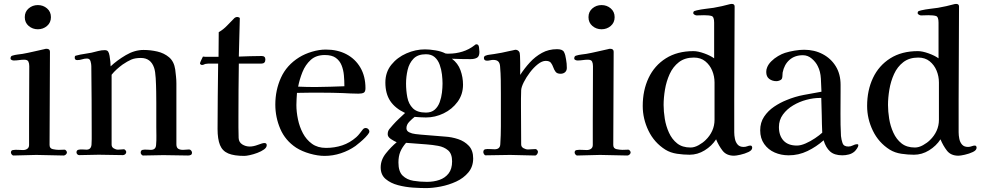

<svg xmlns="http://www.w3.org/2000/svg" viewBox="-20 -796 5029 984"><path d="M323 -15Q323 -9 317.5 -4Q312 1 306 1Q271 1 236 -0.5Q201 -2 166 -2Q137 -2 107.5 -0.5Q78 1 49 1Q44 1 40 -4.5Q36 -10 36 -14Q36 -26 47 -27Q59 -29 72.5 -28Q86 -27 98 -27Q111 -27 120 -33.5Q129 -40 129 -53V-183L130 -457Q130 -471 125.5 -480.5Q121 -490 104 -490Q91 -490 77.5 -488Q64 -486 50 -486Q46 -486 40 -488.5Q34 -491 34 -496Q34 -509 44 -511Q57 -515 70 -516.5Q83 -518 96 -520Q124 -525 151.5 -531.5Q179 -538 207 -544Q213 -546 218 -546Q236 -546 236 -531Q236 -412 235 -292.5Q234 -173 234 -53Q234 -35 251 -31.5Q268 -28 281 -28Q289 -28 296.5 -28.5Q304 -29 311 -29Q315 -29 319 -24Q323 -19 323 -15ZM241 -708Q241 -680 221 -663Q201 -646 174 -646Q147 -646 127 -663Q107 -680 107 -708Q107 -736 127 -753Q147 -770 174 -770Q201 -770 221 -753Q241 -736 241 -708Z M964 -14Q964 -5 958 -2Q952 1 944 1Q913 1 881 0Q849 -1 817 -1Q792 -1 765.5 0Q739 1 713 1Q709 1 705 -4Q701 -9 701 -13Q701 -26 711 -28Q722 -30 732.5 -29Q743 -28 753 -28Q779 -28 780 -54Q782 -77 781.5 -100Q781 -123 781 -145V-269Q781 -290 780.5 -325.5Q780 -361 778 -395.5Q776 -430 770 -448Q753 -499 702 -499Q672 -499 652.5 -490.5Q633 -482 608 -465Q593 -454 578.5 -441Q564 -428 552 -413Q552 -323 552 -233.5Q552 -144 552 -55Q552 -42 563 -35.5Q574 -29 585 -29Q593 -29 600.5 -30Q608 -31 615 -31Q619 -31 623 -26Q627 -21 627 -17Q627 -10 621.5 -5.5Q616 -1 610 -1Q579 -1 548 -2Q517 -3 486 -3Q461 -3 436 -2Q411 -1 386 -1Q380 -1 376 -5.5Q372 -10 372 -15Q372 -26 382 -28.5Q392 -31 404 -30Q416 -29 423 -29Q447 -29 449 -55Q450 -69 450 -83Q450 -97 450 -110Q450 -196 449.5 -283Q449 -370 448 -457Q448 -468 444 -482Q440 -496 426 -496Q413 -496 401 -492Q389 -488 376 -488Q363 -488 363 -500Q363 -507 365 -509Q367 -511 374 -512Q392 -517 411 -519.5Q430 -522 449 -526Q466 -530 483 -534.5Q500 -539 517 -539Q529 -539 534 -532Q539 -525 541.5 -510Q544 -495 545.5 -480Q547 -465 547 -456Q580 -487 625 -513.5Q670 -540 716 -540Q751 -540 786 -532Q821 -524 846.5 -502.5Q872 -481 878 -440Q880 -423 882 -404.5Q884 -386 884 -369Q884 -291 884 -213Q884 -135 884 -57Q884 -40 893 -34Q902 -28 918 -28Q926 -28 933.5 -29Q941 -30 949 -30Q955 -30 959.5 -24.5Q964 -19 964 -14Z M1347 -52Q1347 -40 1333 -30Q1319 -20 1299 -12.5Q1279 -5 1260.5 -1Q1242 3 1232 3Q1180 3 1150 -9.5Q1120 -22 1107.5 -52.5Q1095 -83 1095 -135Q1095 -218 1096 -302Q1097 -386 1098 -470H1054Q1050 -470 1046.5 -470Q1043 -470 1038 -469Q1032 -469 1026.5 -466Q1021 -463 1015 -463Q1012 -463 1008.5 -465.5Q1005 -468 1005 -471Q1005 -475 1011.5 -488.5Q1018 -502 1020 -506Q1023 -505 1031 -505H1100L1101 -631Q1125 -645 1144 -665Q1163 -685 1182 -704Q1189 -709 1195 -709Q1199 -709 1204.5 -707Q1210 -705 1209 -700L1204 -506Q1233 -507 1262.5 -508Q1292 -509 1321 -509Q1340 -509 1340 -491Q1340 -470 1319 -470H1204Q1203 -402 1202.5 -334Q1202 -266 1202 -198Q1202 -171 1202 -143.5Q1202 -116 1203 -89Q1204 -67 1221.5 -56Q1239 -45 1260 -45Q1279 -45 1302.5 -54Q1326 -63 1335 -63Q1347 -63 1347 -52Z M1745 -354Q1745 -382 1742.5 -410Q1740 -438 1730.5 -461.5Q1721 -485 1701 -499.5Q1681 -514 1645 -514Q1600 -514 1572.5 -489Q1545 -464 1530 -426.5Q1515 -389 1508 -352Q1530 -351 1552.5 -350.5Q1575 -350 1597 -350Q1634 -350 1671 -351.5Q1708 -353 1745 -354ZM1873 -122Q1873 -119 1871 -115Q1866 -106 1853 -92.5Q1840 -79 1825.5 -67Q1811 -55 1802 -48Q1768 -24 1727 -10.5Q1686 3 1644 3Q1609 3 1568.5 -8.5Q1528 -20 1498 -39Q1442 -76 1416.5 -135.5Q1391 -195 1391 -260Q1391 -334 1420 -398Q1449 -462 1513 -502Q1542 -520 1579 -531Q1616 -542 1650 -542Q1710 -542 1755.5 -518Q1801 -494 1827 -449.5Q1853 -405 1853 -344Q1853 -325 1843.5 -320.5Q1834 -316 1817 -316Q1797 -316 1777 -317Q1757 -318 1737 -319Q1710 -320 1683.5 -320.5Q1657 -321 1631 -321Q1599 -321 1566.5 -321Q1534 -321 1502 -320Q1501 -304 1500 -289Q1499 -274 1499 -258Q1499 -223 1507 -184.5Q1515 -146 1532.5 -113Q1550 -80 1579 -59Q1608 -38 1651 -38Q1695 -38 1734 -51Q1773 -64 1806 -93Q1816 -102 1823.5 -112Q1831 -122 1839 -132Q1845 -140 1855 -140Q1862 -140 1867.5 -134.5Q1873 -129 1873 -122Z M2297 31Q2297 -8 2276.5 -25.5Q2256 -43 2225.5 -48.5Q2195 -54 2166 -56L2061 -64Q2041 -41 2031.5 -18Q2022 5 2022 37Q2022 83 2043.5 104Q2065 125 2098.5 130.5Q2132 136 2168 136Q2203 136 2232 126Q2261 116 2279 93Q2297 70 2297 31ZM2248 -368Q2248 -389 2245 -414.5Q2242 -440 2233.5 -464Q2225 -488 2208 -503Q2191 -518 2163 -518Q2121 -518 2099 -495Q2077 -472 2069 -437.5Q2061 -403 2061 -368Q2061 -332 2067.5 -297.5Q2074 -263 2096 -241Q2118 -219 2163 -219Q2191 -219 2208 -234Q2225 -249 2233.5 -272.5Q2242 -296 2245 -321.5Q2248 -347 2248 -368ZM2437 -530Q2437 -507 2424.5 -500Q2412 -493 2392 -493Q2368 -493 2344 -493.5Q2320 -494 2296 -495Q2327 -472 2340 -436Q2353 -400 2353 -362Q2353 -312 2325 -274Q2297 -236 2253.5 -215Q2210 -194 2163 -194Q2148 -194 2133.5 -195Q2119 -196 2105 -197Q2092 -187 2077.5 -172Q2063 -157 2063 -139Q2063 -125 2077 -118Q2091 -111 2109 -109Q2127 -107 2137 -106L2260 -96Q2295 -94 2328 -83Q2361 -72 2383 -48.5Q2405 -25 2405 16Q2405 58 2380.5 87.5Q2356 117 2318 134.5Q2280 152 2238.5 160Q2197 168 2163 168Q2136 168 2097 165.5Q2058 163 2020 153Q1982 143 1956.5 121.5Q1931 100 1931 62Q1931 23 1958 -10.5Q1985 -44 2013 -67Q2001 -72 1984 -83Q1967 -94 1967 -108Q1967 -124 1975.5 -134.5Q1984 -145 1993 -155Q2008 -172 2024 -187Q2040 -202 2056 -217Q2005 -241 1980 -278.5Q1955 -316 1955 -373Q1955 -426 1985.5 -464Q2016 -502 2063 -522.5Q2110 -543 2158 -543Q2181 -543 2211.5 -538Q2242 -533 2263 -522Q2268 -521 2272 -521Q2276 -521 2280 -521Q2316 -521 2350 -531.5Q2384 -542 2412 -564Q2414 -566 2416.5 -567.5Q2419 -569 2422 -569Q2433 -569 2435 -553.5Q2437 -538 2437 -530Z M2885 -448Q2885 -434 2876 -426Q2867 -418 2853 -418Q2835 -418 2827.5 -428Q2820 -438 2815.5 -451Q2811 -464 2803.5 -474Q2796 -484 2777 -484Q2758 -484 2736.5 -467Q2715 -450 2696 -425Q2677 -400 2664.5 -375Q2652 -350 2651 -334Q2650 -313 2650 -291.5Q2650 -270 2650 -249Q2650 -201 2650.5 -152.5Q2651 -104 2651 -56Q2651 -43 2663 -36.5Q2675 -30 2686 -30Q2696 -30 2705 -31Q2714 -32 2724 -32Q2729 -32 2733 -27Q2737 -22 2737 -18Q2737 -12 2732.5 -5.5Q2728 1 2722 1Q2690 1 2658 -0.5Q2626 -2 2594 -2Q2563 -2 2532 -1Q2501 0 2469 0Q2464 0 2460.5 -6Q2457 -12 2457 -16Q2457 -29 2467 -31Q2478 -33 2491 -32Q2504 -31 2515 -31Q2543 -31 2544 -57Q2547 -103 2547 -149Q2547 -195 2547 -241V-315Q2547 -350 2546.5 -385Q2546 -420 2543 -455Q2542 -472 2534 -480.5Q2526 -489 2508 -489Q2500 -489 2492 -487Q2484 -485 2476 -485Q2460 -485 2460 -499Q2460 -508 2469 -511Q2479 -515 2490.5 -516Q2502 -517 2512 -519Q2552 -525 2589 -534Q2592 -534 2606 -537.5Q2620 -541 2621 -541Q2635 -541 2642 -529Q2644 -526 2645 -510Q2646 -494 2646 -473.5Q2646 -453 2646 -435.5Q2646 -418 2646 -412Q2668 -446 2695.5 -476Q2723 -506 2757.5 -525Q2792 -544 2835 -544Q2863 -544 2870.5 -529.5Q2878 -515 2881 -492Q2883 -482 2884 -470.5Q2885 -459 2885 -448Z M3212 -15Q3212 -9 3206.5 -4Q3201 1 3195 1Q3160 1 3125 -0.5Q3090 -2 3055 -2Q3026 -2 2996.5 -0.5Q2967 1 2938 1Q2933 1 2929 -4.5Q2925 -10 2925 -14Q2925 -26 2936 -27Q2948 -29 2961.5 -28Q2975 -27 2987 -27Q3000 -27 3009 -33.5Q3018 -40 3018 -53V-183L3019 -457Q3019 -471 3014.5 -480.5Q3010 -490 2993 -490Q2980 -490 2966.5 -488Q2953 -486 2939 -486Q2935 -486 2929 -488.5Q2923 -491 2923 -496Q2923 -509 2933 -511Q2946 -515 2959 -516.5Q2972 -518 2985 -520Q3013 -525 3040.5 -531.5Q3068 -538 3096 -544Q3102 -546 3107 -546Q3125 -546 3125 -531Q3125 -412 3124 -292.5Q3123 -173 3123 -53Q3123 -35 3140 -31.5Q3157 -28 3170 -28Q3178 -28 3185.5 -28.5Q3193 -29 3200 -29Q3204 -29 3208 -24Q3212 -19 3212 -15ZM3130 -708Q3130 -680 3110 -663Q3090 -646 3063 -646Q3036 -646 3016 -663Q2996 -680 2996 -708Q2996 -736 3016 -753Q3036 -770 3063 -770Q3090 -770 3110 -753Q3130 -736 3130 -708Z M3642 -373Q3642 -405 3630 -434Q3618 -463 3594.5 -482Q3571 -501 3536 -501Q3490 -501 3459.5 -477.5Q3429 -454 3412 -416.5Q3395 -379 3388 -337Q3381 -295 3381 -258Q3381 -225 3387 -187.5Q3393 -150 3408.5 -116Q3424 -82 3450.5 -61Q3477 -40 3519 -40Q3539 -40 3560.5 -52Q3582 -64 3596 -78Q3618 -99 3630 -125.5Q3642 -152 3642 -182ZM3835 -39Q3835 -26 3816 -17Q3797 -8 3774.5 -3Q3752 2 3742 2Q3703 2 3683 -24Q3663 -50 3650 -82Q3628 -48 3591.5 -25.5Q3555 -3 3514 -3Q3483 -3 3449.5 -8Q3416 -13 3390 -29Q3333 -65 3303.5 -126Q3274 -187 3274 -253Q3274 -333 3304 -396.5Q3334 -460 3392.5 -497Q3451 -534 3534 -534Q3557 -534 3589 -522.5Q3621 -511 3640 -497V-680Q3640 -710 3627 -714Q3614 -718 3588 -718Q3578 -718 3569 -717.5Q3560 -717 3550 -717Q3546 -717 3539.5 -720.5Q3533 -724 3533 -729Q3533 -737 3539 -739.5Q3545 -742 3551 -743Q3573 -748 3594.5 -750.5Q3616 -753 3637 -756Q3659 -760 3680 -764.5Q3701 -769 3722 -775Q3725 -776 3730 -776Q3745 -776 3745 -763Q3745 -644 3744 -524.5Q3743 -405 3743 -286V-118Q3743 -102 3746.5 -84.5Q3750 -67 3760.5 -55Q3771 -43 3791 -43Q3801 -43 3810 -46.5Q3819 -50 3826 -50Q3831 -50 3833 -46.5Q3835 -43 3835 -39Z M4194 -116Q4192 -160 4191.5 -205Q4191 -250 4189 -294H4180Q4149 -294 4113 -284.5Q4077 -275 4045 -256Q4013 -237 3992.5 -209Q3972 -181 3972 -145Q3972 -101 3995.5 -75.5Q4019 -50 4064 -50Q4084 -50 4109 -61Q4134 -72 4157 -87.5Q4180 -103 4194 -116ZM4379 -52Q4379 -45 4372.5 -35.5Q4366 -26 4361 -21Q4348 -9 4331 -4.5Q4314 0 4297 0Q4256 0 4234 -20Q4212 -40 4201 -77Q4164 -44 4118.5 -22Q4073 0 4022 0Q3983 0 3950 -14.5Q3917 -29 3896.5 -58Q3876 -87 3876 -128Q3876 -168 3896 -198Q3916 -228 3947 -249Q3978 -270 4011 -283Q4054 -301 4099.5 -309.5Q4145 -318 4190 -326Q4189 -356 4187 -393Q4185 -430 4171 -457Q4161 -478 4140.5 -495.5Q4120 -513 4095 -513Q4053 -513 4026 -489Q3999 -465 3991 -424Q3990 -417 3990 -409Q3990 -401 3988 -395Q3986 -388 3976.5 -384Q3967 -380 3960 -380Q3938 -380 3922.5 -391.5Q3907 -403 3907 -427Q3907 -440 3911 -449Q3917 -466 3932.5 -481.5Q3948 -497 3967.5 -508.5Q3987 -520 4003 -525Q4025 -532 4052 -536.5Q4079 -541 4101 -541Q4154 -541 4196.5 -518.5Q4239 -496 4263.5 -456Q4288 -416 4288 -361V-330Q4288 -272 4287.5 -214.5Q4287 -157 4290 -99Q4292 -80 4298 -62.5Q4304 -45 4328 -45Q4340 -45 4351.5 -51Q4363 -57 4372 -57Q4379 -57 4379 -52Z M4792 -373Q4792 -405 4780 -434Q4768 -463 4744.5 -482Q4721 -501 4686 -501Q4640 -501 4609.5 -477.5Q4579 -454 4562 -416.5Q4545 -379 4538 -337Q4531 -295 4531 -258Q4531 -225 4537 -187.5Q4543 -150 4558.5 -116Q4574 -82 4600.5 -61Q4627 -40 4669 -40Q4689 -40 4710.5 -52Q4732 -64 4746 -78Q4768 -99 4780 -125.5Q4792 -152 4792 -182ZM4985 -39Q4985 -26 4966 -17Q4947 -8 4924.5 -3Q4902 2 4892 2Q4853 2 4833 -24Q4813 -50 4800 -82Q4778 -48 4741.5 -25.5Q4705 -3 4664 -3Q4633 -3 4599.5 -8Q4566 -13 4540 -29Q4483 -65 4453.5 -126Q4424 -187 4424 -253Q4424 -333 4454 -396.5Q4484 -460 4542.5 -497Q4601 -534 4684 -534Q4707 -534 4739 -522.5Q4771 -511 4790 -497V-680Q4790 -710 4777 -714Q4764 -718 4738 -718Q4728 -718 4719 -717.5Q4710 -717 4700 -717Q4696 -717 4689.5 -720.5Q4683 -724 4683 -729Q4683 -737 4689 -739.5Q4695 -742 4701 -743Q4723 -748 4744.5 -750.5Q4766 -753 4787 -756Q4809 -760 4830 -764.5Q4851 -769 4872 -775Q4875 -776 4880 -776Q4895 -776 4895 -763Q4895 -644 4894 -524.5Q4893 -405 4893 -286V-118Q4893 -102 4896.5 -84.5Q4900 -67 4910.5 -55Q4921 -43 4941 -43Q4951 -43 4960 -46.5Q4969 -50 4976 -50Q4981 -50 4983 -46.5Q4985 -43 4985 -39Z"/></svg>

Font: Kaisei Decol Medium
Style: Regular
Weight: 500
Designer: Font-Kai, 金井和夫
Foundry: KAZUO KANAI
Version: Version 5.003